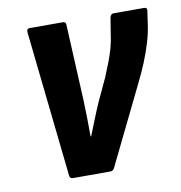

<svg xmlns="http://www.w3.org/2000/svg" viewBox="-63 -553 576 611"><g transform="rotate(-10 225.5 -247.0)"><path d="M125 0Q115 0 114 -10L63 -480Q61 -494 72 -494H179Q189 -494 189 -484L201 -235Q202 -205 202.5 -177Q203 -149 203 -121H205Q215 -146 225.5 -172.5Q236 -199 247 -224L281 -297Q291 -321 299.5 -343Q308 -365 314 -386.5Q320 -408 323 -432L331 -482Q334 -494 343 -494H442Q453 -494 450 -481L444 -439Q440 -411 431 -381.5Q422 -352 410 -322.5Q398 -293 382 -261L259 -9Q254 0 246 0Z"/></g></svg>

Font: Sofia Sans Condensed ExtraBold
Style: Italic
Weight: 800
Italic angle: -9°
Version: Version 4.100